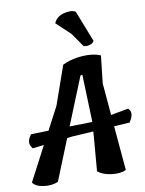

<svg xmlns="http://www.w3.org/2000/svg" viewBox="-107 -1096 884 1169"><g transform="rotate(-10 335.0 -511.0)"><path d="M546 -357 654 -377Q687 -350 649 -292L552 -286L576 -12Q543 5 488.5 -1.5Q434 -8 402 -34L422 -277L290 -269L258 -265L156 -12Q114 5 64.5 -2.5Q15 -10 0 -36L111 -248L41 -240Q7 -278 46 -326L154 -329L228 -470L312 -709Q355 -730 404 -737Q492 -749 548 -725L529 -555ZM285 -332 426 -335 416 -629 404 -626ZM454 -799 394 -885 308 -966Q324 -1004 368.5 -1016.5Q413 -1029 443 -1014L519 -820Q512 -806 493 -800Q474 -794 454 -799Z"/></g></svg>

Font: Tillana SemiBold
Style: Regular
Weight: 600
Designer: Lipi Raval (Devanagari, Latin), Jonny Pinhorn (Latin)
Foundry: Indian Type Foundry
Version: Version 2.003;PS 1.0;hotconv 1.0.79;makeotf.lib2.5.61930; tt